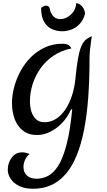

<svg xmlns="http://www.w3.org/2000/svg" viewBox="-20 -837 659 1186"><path d="M419 -162Q397 -112 362.5 -76.5Q328 -41 288.5 -22Q249 -3 210 -3Q157 -3 122 -30Q87 -57 70.5 -102Q54 -147 54 -201Q54 -248 67.5 -299Q81 -350 107 -398Q133 -446 171 -484Q209 -522 258.5 -544.5Q308 -567 369 -567Q387 -567 400.5 -560Q414 -553 421 -538Q358 -525 310 -492.5Q262 -460 230 -414.5Q198 -369 181.5 -317Q165 -265 165 -212Q165 -178 174 -148Q183 -118 203 -100Q223 -82 254 -82Q295 -82 328 -104Q361 -126 385.5 -163.5Q410 -201 425.5 -249.5Q441 -298 446 -352Q453 -424 461 -470.5Q469 -517 480 -545.5Q491 -574 507 -589Q523 -604 547 -613Q544 -590 540.5 -566.5Q537 -543 535 -520Q533 -497 533 -473Q533 -345 525 -235.5Q517 -126 499.5 -36.5Q482 53 454.5 121Q427 189 388 235.5Q349 282 298.5 305.5Q248 329 184 329Q132 329 97.5 311.5Q63 294 45.5 267Q28 240 28 212Q28 170 52 137Q76 104 117 104Q128 104 139 106.5Q150 109 163 114Q147 125 136 148Q125 171 125 194Q125 228 146.5 247.5Q168 267 206 267Q242 267 276 250Q310 233 339 188Q368 143 390.5 58.5Q413 -26 426 -161ZM234 -788Q241 -794 248.5 -798Q256 -802 264 -802Q279 -802 286 -789Q291 -757 308 -738Q325 -719 352 -719Q374 -719 396 -731Q418 -743 433.5 -765Q449 -787 451 -817Q465 -817 477.5 -807Q490 -797 497.5 -782Q505 -767 505 -751Q495 -714 473.5 -690.5Q452 -667 423.5 -655.5Q395 -644 362 -644Q330 -644 300.5 -657.5Q271 -671 252.5 -702.5Q234 -734 234 -788Z"/></svg>

Font: Merienda
Style: Regular
Weight: 400
Designer: Eduardo Rodriguez Tunni
Foundry: Eduardo Rodriguez Tunni
Version: Version 2.001